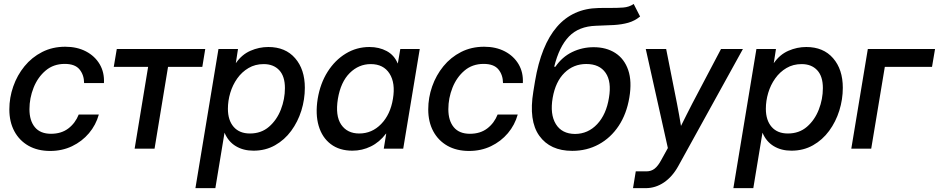

<svg xmlns="http://www.w3.org/2000/svg" viewBox="-20 -769 4856 993"><path d="M239.7 11.7Q174.8 11.7 127.4 -15.1Q80.1 -42 54.2 -90.3Q28.3 -138.7 28.3 -203.1Q28.3 -264.2 48.6 -322Q68.8 -379.9 106.7 -426.3Q144.5 -472.7 198 -500Q251.5 -527.3 317.4 -527.3Q378.4 -527.3 424.6 -503.2Q470.7 -479 495.6 -436.8Q520.5 -394.5 517.6 -339.4H415Q414.6 -381.8 391.1 -410.2Q367.7 -438.5 314.9 -438.5Q256.8 -438.5 216.1 -404.1Q175.3 -369.6 153.8 -315.7Q132.3 -261.7 132.3 -204.1Q132.3 -145 160.4 -111.1Q188.5 -77.1 243.7 -77.1Q297.4 -77.1 333.5 -104.7Q369.6 -132.3 387.2 -176.8H491.2Q476.1 -122.6 440.2 -80.1Q404.3 -37.6 352.8 -12.9Q301.3 11.7 239.7 11.7Z M676.3 0 746.1 -423.3H568.4L584 -515.6H1041.5L1026.4 -423.3H849.1L779.3 0Z M990.7 204.1 1109.9 -515.6H1210.9L1199.7 -442.9H1200.2Q1230.5 -486.8 1275.1 -506.3Q1319.8 -525.9 1367.7 -525.9Q1456.1 -525.9 1506.3 -468Q1556.6 -410.2 1556.6 -314.9Q1556.6 -254.9 1538.6 -197Q1520.5 -139.2 1486.1 -92.3Q1451.7 -45.4 1402.3 -17.6Q1353 10.3 1291 10.3Q1238.3 10.3 1199.5 -13.2Q1160.6 -36.6 1141.6 -82H1141.1L1093.8 204.1ZM1272.5 -78.6Q1331.1 -78.6 1371.3 -113.5Q1411.6 -148.4 1432.6 -202.4Q1453.6 -256.3 1453.6 -313.5Q1453.6 -374.5 1424.1 -406Q1394.5 -437.5 1343.8 -437.5Q1299.8 -437.5 1265.4 -417.2Q1231 -397 1207 -363.3Q1183.1 -329.6 1170.9 -288.6Q1158.7 -247.6 1158.7 -206.5Q1158.7 -147 1188.5 -112.8Q1218.3 -78.6 1272.5 -78.6Z M1802.7 10.3Q1735.4 10.3 1690.7 -23.7Q1646 -57.6 1628.2 -117.9Q1610.4 -178.2 1623 -257.8Q1636.2 -337.4 1674.3 -397.7Q1712.4 -458 1768.3 -491.9Q1824.2 -525.9 1890.6 -525.9Q1940.9 -525.9 1980 -504.9Q2019 -483.9 2036.6 -441.4H2037.6L2050.3 -515.6H2150.9L2065.4 0H1964.8L1977.5 -77.6H1976.1Q1942.9 -33.7 1897.9 -11.7Q1853 10.3 1802.7 10.3ZM1837.9 -78.6Q1903.8 -78.6 1951.4 -127.7Q1999 -176.8 2012.2 -257.8Q2025.9 -339.4 1994.6 -388.4Q1963.4 -437.5 1897.5 -437.5Q1835.4 -437.5 1788.8 -391.4Q1742.2 -345.2 1727.5 -257.8Q1713.4 -170.4 1744.6 -124.5Q1775.9 -78.6 1837.9 -78.6Z M2406.2 11.7Q2341.3 11.7 2293.9 -15.1Q2246.6 -42 2220.7 -90.3Q2194.8 -138.7 2194.8 -203.1Q2194.8 -264.2 2215.1 -322Q2235.4 -379.9 2273.2 -426.3Q2311 -472.7 2364.5 -500Q2418 -527.3 2483.9 -527.3Q2544.9 -527.3 2591.1 -503.2Q2637.2 -479 2662.1 -436.8Q2687 -394.5 2684.1 -339.4H2581.5Q2581.1 -381.8 2557.6 -410.2Q2534.2 -438.5 2481.4 -438.5Q2423.3 -438.5 2382.6 -404.1Q2341.8 -369.6 2320.3 -315.7Q2298.8 -261.7 2298.8 -204.1Q2298.8 -145 2326.9 -111.1Q2355 -77.1 2410.2 -77.1Q2463.9 -77.1 2500 -104.7Q2536.1 -132.3 2553.7 -176.8H2657.7Q2642.6 -122.6 2606.7 -80.1Q2570.8 -37.6 2519.3 -12.9Q2467.8 11.7 2406.2 11.7Z M3257.3 -748.5 3290.5 -683.6Q3262.2 -660.6 3229.2 -651.4Q3196.3 -642.1 3155.3 -639.6Q3114.3 -637.2 3062 -635.7Q2973.6 -632.8 2922.9 -580.6Q2872.1 -528.3 2846.2 -423.8H2852.5Q2887.2 -474.6 2939.2 -499.8Q2991.2 -524.9 3050.3 -524.9Q3115.7 -524.9 3162.4 -494.9Q3209 -464.8 3229 -406.7Q3249 -348.6 3234.9 -264.6Q3220.7 -179.7 3179.7 -117.9Q3138.7 -56.2 3076.9 -22.5Q3015.1 11.2 2939.5 11.2Q2825.2 11.2 2769.3 -66.7Q2713.4 -144.5 2738.3 -295.4L2747.1 -349.1Q2810.1 -722.2 3074.7 -727.5Q3089.4 -728 3102.8 -728Q3116.2 -728 3128.9 -728Q3171.4 -727.5 3202.9 -730Q3234.4 -732.4 3257.3 -748.5ZM2954.1 -76.2Q3021.5 -76.7 3068.6 -127Q3115.7 -177.2 3129.4 -263.2Q3143.6 -346.7 3112.1 -392.3Q3080.6 -438 3012.2 -438Q2945.8 -438 2899.4 -392.3Q2853 -346.7 2838.4 -263.2Q2823.7 -178.2 2854.7 -127.4Q2885.7 -76.7 2954.1 -76.2Z M3253.9 204.1 3268.1 117.2H3323.7Q3348.1 117.2 3366 103Q3383.8 88.9 3400.4 57.6L3434.1 -3.4L3319.8 -515.6H3425.3L3481.4 -232.9Q3492.7 -174.8 3502 -117.7Q3516.1 -146.5 3530.8 -175.3Q3545.4 -204.1 3560.1 -232.9L3709 -515.6H3822.3L3487.8 90.3Q3457.5 145 3413.8 174.6Q3370.1 204.1 3319.3 204.1Z M3772.9 204.1 3892.1 -515.6H3993.2L3981.9 -442.9H3982.4Q4012.7 -486.8 4057.4 -506.3Q4102.1 -525.9 4149.9 -525.9Q4238.3 -525.9 4288.6 -468Q4338.9 -410.2 4338.9 -314.9Q4338.9 -254.9 4320.8 -197Q4302.7 -139.2 4268.3 -92.3Q4233.9 -45.4 4184.6 -17.6Q4135.3 10.3 4073.2 10.3Q4020.5 10.3 3981.7 -13.2Q3942.9 -36.6 3923.8 -82H3923.3L3876 204.1ZM4054.7 -78.6Q4113.3 -78.6 4153.6 -113.5Q4193.8 -148.4 4214.8 -202.4Q4235.8 -256.3 4235.8 -313.5Q4235.8 -374.5 4206.3 -406Q4176.8 -437.5 4126 -437.5Q4082 -437.5 4047.6 -417.2Q4013.2 -397 3989.3 -363.3Q3965.3 -329.6 3953.1 -288.6Q3940.9 -247.6 3940.9 -206.5Q3940.9 -147 3970.7 -112.8Q4000.5 -78.6 4054.7 -78.6Z M4815.9 -515.6 4800.3 -423.3H4556.2L4485.8 0H4382.8L4468.3 -515.6Z"/></svg>

Font: Inter Display Medium
Style: Italic
Weight: 500
Italic angle: -9.39999°
Designer: Rasmus Andersson
Foundry: rsms
Version: Version 4.000;git-a52131595